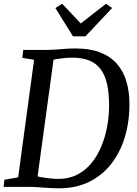

<svg xmlns="http://www.w3.org/2000/svg" viewBox="-24 -1014 744 1042"><path d="M102 -743H235.5Q272.5 -744 310.2 -747.5Q348 -751 385 -751Q464.5 -751 520.2 -729.2Q576 -707.5 611 -667Q646 -626.5 662.2 -571.5Q678.5 -516.5 678.5 -450Q678.5 -352 653 -268.5Q627.5 -185 578.5 -123Q529.5 -61 458.5 -26.5Q387.5 8 296.5 8Q273.5 8 251.8 6.8Q230 5.5 209.2 4Q188.5 2.5 168.5 1.2Q148.5 0 128.5 0H-4.5L0 -38.5L74.5 -51.5L161 -689.5L97.5 -700ZM175 -20.5 160.5 -62Q173.5 -57.5 197.2 -53Q221 -48.5 247 -45.8Q273 -43 293 -43Q350 -43 394.5 -65.8Q439 -88.5 471.8 -128.2Q504.5 -168 525.8 -219.2Q547 -270.5 557.5 -327.2Q568 -384 568 -440.5Q568 -509.5 556.8 -558.8Q545.5 -608 521.5 -639.5Q497.5 -671 459.5 -686Q421.5 -701 368 -701Q346 -701 323.5 -698.8Q301 -696.5 282.5 -693.2Q264 -690 253 -687.5L271 -722.5ZM372 -817 276.5 -970.5 313.5 -993.5Q339 -967 364 -940.2Q389 -913.5 414 -886.5Q448 -913.5 482.5 -940.2Q517 -967 551.5 -993.5L584.5 -970.5L440 -817Z"/></svg>

Font: Merriweather 24pt
Style: Italic
Weight: 400
Italic angle: -7.8°
Designer: Eben Sorkin
Foundry: Eben Sorkin
Version: Version 2.101